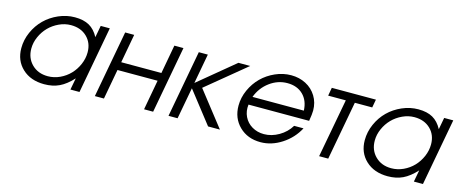

<svg xmlns="http://www.w3.org/2000/svg" viewBox="-39 -1031 3604 1515"><g transform="rotate(15 1763.5 -273.5)"><path d="M545.9 0 564 -96.2Q510.3 -37.6 456.8 -12.2Q403.3 13.2 334 13.2Q223.1 13.2 155 -50.5Q86.9 -114.3 86.9 -215.8Q86.9 -283.7 115.2 -347.4Q143.6 -411.1 190.7 -457.5Q237.8 -503.9 302 -532Q366.2 -560.1 434.1 -560.1Q505.4 -560.1 551.8 -533.9Q598.1 -507.8 628.9 -450.2L647 -546.9H721.2L620.1 0ZM164.1 -232.9Q164.1 -155.3 214.6 -105.2Q265.1 -55.2 345.2 -55.2Q396 -55.2 443.4 -77.1Q490.7 -99.1 525.1 -135.3Q559.6 -171.4 580.3 -219.5Q601.1 -267.6 601.1 -317.9Q601.1 -395 551 -443.6Q501 -492.2 419.9 -492.2Q370.6 -492.2 323.2 -470.2Q275.9 -448.2 241.2 -412.8Q206.5 -377.4 185.3 -329.8Q164.1 -282.2 164.1 -232.9Z M745.6 0 846.7 -546.9H920.4L877.4 -312H1205.6L1248.5 -546.9H1322.8L1221.7 0H1147.5L1192.4 -245.1H864.7L819.8 0Z M1347.2 0 1448.2 -546.9H1522L1477.1 -303.2L1772 -546.9H1868.2L1546.4 -282.2L1767.1 0H1670.4L1469.2 -257.8L1421.4 0Z M2325.2 -180.2H2401.9Q2356 -93.8 2273.2 -40.3Q2190.4 13.2 2101.1 13.2Q1994.6 13.2 1927.2 -53Q1859.9 -119.1 1859.9 -221.2Q1859.9 -287.1 1888.2 -349.9Q1916.5 -412.6 1962.9 -458.5Q2009.3 -504.4 2072 -532.2Q2134.8 -560.1 2201.2 -560.1Q2267.1 -560.1 2321.3 -532Q2375.5 -503.9 2407.2 -452.1Q2439 -400.4 2439 -335Q2439 -306.2 2429.2 -249H1934.1Q1927.2 -195.3 1948.7 -150.6Q1970.2 -106 2013.4 -80.6Q2056.6 -55.2 2110.8 -55.2Q2173.3 -55.2 2232.4 -89.6Q2291.5 -124 2325.2 -180.2ZM1948.7 -315.9H2368.2Q2364.7 -397.5 2316.2 -444.8Q2267.6 -492.2 2188 -492.2Q2109.9 -492.2 2043.9 -443.4Q1978 -394.5 1948.7 -315.9Z M2577.6 0 2667 -480H2522.9L2534.7 -546.9H2895L2882.8 -480H2740.7L2651.9 0Z M3351.6 0 3369.6 -96.2Q3315.9 -37.6 3262.5 -12.2Q3209 13.2 3139.6 13.2Q3028.8 13.2 2960.7 -50.5Q2892.6 -114.3 2892.6 -215.8Q2892.6 -283.7 2920.9 -347.4Q2949.2 -411.1 2996.3 -457.5Q3043.5 -503.9 3107.7 -532Q3171.9 -560.1 3239.7 -560.1Q3311 -560.1 3357.4 -533.9Q3403.8 -507.8 3434.6 -450.2L3452.6 -546.9H3526.9L3425.8 0ZM2969.7 -232.9Q2969.7 -155.3 3020.3 -105.2Q3070.8 -55.2 3150.9 -55.2Q3201.7 -55.2 3249 -77.1Q3296.4 -99.1 3330.8 -135.3Q3365.2 -171.4 3386 -219.5Q3406.7 -267.6 3406.7 -317.9Q3406.7 -395 3356.7 -443.6Q3306.6 -492.2 3225.6 -492.2Q3176.3 -492.2 3128.9 -470.2Q3081.5 -448.2 3046.9 -412.8Q3012.2 -377.4 2991 -329.8Q2969.7 -282.2 2969.7 -232.9Z"/></g></svg>

Font: Involve
Style: Italic
Weight: 400
Italic angle: -10.5°
Designer: Stefan Peev
Foundry: Context Ltd.
Version: Version 1.001